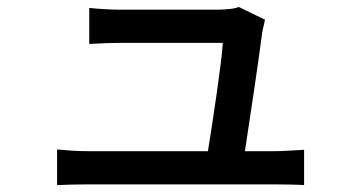

<svg xmlns="http://www.w3.org/2000/svg" viewBox="-20 -533 1040 555"><path d="M145 -101Q165 -99 188 -97.5Q211 -96 235 -96H581Q586 -128 593 -172.5Q600 -217 606.5 -263.5Q613 -310 618 -349Q623 -388 624 -409Q608 -409 575.5 -409Q543 -409 504 -409Q465 -409 428 -409Q391 -409 363.5 -409Q336 -409 327 -409Q305 -409 281.5 -408Q258 -407 238 -406V-510Q257 -508 282 -506.5Q307 -505 326 -505Q339 -505 367 -505Q395 -505 429.5 -505Q464 -505 499.5 -505Q535 -505 564.5 -505Q594 -505 610 -505Q624 -505 643.5 -507Q663 -509 670 -513L746 -476Q744 -468 742 -458Q740 -448 738 -440Q735 -416 729 -373Q723 -330 715.5 -279Q708 -228 700.5 -179.5Q693 -131 688 -96H772Q789 -96 815.5 -97.5Q842 -99 859 -100V2Q845 1 818.5 0.5Q792 0 774 0Q761 0 720 0Q679 0 622 0Q565 0 503 0Q441 0 384.5 0Q328 0 288 0Q248 0 235 0Q210 0 190.5 0.5Q171 1 145 2Z"/></svg>

Font: Source Han Sans SC Medium
Style: Regular
Weight: 500
Designer: Ryoko NISHIZUKA 西塚涼子 (kana, bopomofo & ideographs); Paul D. Hunt (Latin, Greek & Cyrillic); Sandoll Communications 산돌커뮤니
Foundry: Adobe
Version: Version 2.004;hotconv 1.0.118;makeotfexe 2.5.65603